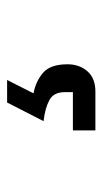

<svg xmlns="http://www.w3.org/2000/svg" viewBox="106 -171 288 540"><g transform="rotate(-90 250.0 99.0)"><path d="M153.3 223.3V160H260.8V136.7Q260.8 105.8 238.3 93.8Q215.8 81.7 179.2 77.5L231.7 -25H295L257.5 49.2Q291.7 55.8 315.4 76.2Q339.2 96.7 339.2 145Q339.2 178.3 319.6 200.8Q300 223.3 262.5 223.3Z"/></g></svg>

Font: Funnel Sans
Style: Regular
Weight: 400
Designer: NORD ID, Kristian Moeller
Foundry: Dicotype
Version: Version 1.000